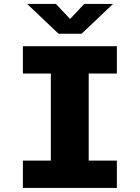

<svg xmlns="http://www.w3.org/2000/svg" viewBox="-20 -928 690 948"><path d="M93 0V-135H231V-565H93V-700H557V-565H418V-135H557V0ZM114 -908.5H256L326 -834.5L396 -908.5H538L383 -761.5H269Z"/></svg>

Font: Trispace ExtraBold
Style: Regular
Weight: 800
Designer: Tyler Finck
Foundry: Etcetera Type Company
Version: Version 1.210; ttfautohint (v1.8.3)